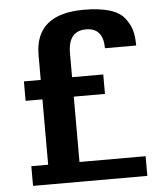

<svg xmlns="http://www.w3.org/2000/svg" viewBox="-53 -781 678 826"><g transform="rotate(-5 286.5 -368.0)"><path d="M128.9 -558.1Q128.9 -735.8 339.8 -735.8Q473.6 -735.8 515.1 -682.1Q534.7 -657.2 542.7 -630.6Q550.8 -604 550.8 -563H416Q416 -650.9 341.8 -650.9Q264.2 -650.9 264.2 -554.2V-451.2H398.9V-367.2H264.2V-85H549.8V0H56.2V-85H128.9V-367.2H56.2V-451.2H128.9Z"/></g></svg>

Font: Perun
Style: Bold
Weight: 700
Foundry: Copyright (c) Stefan Peev, Context Ltd, 2016
Version: Version 1.0000